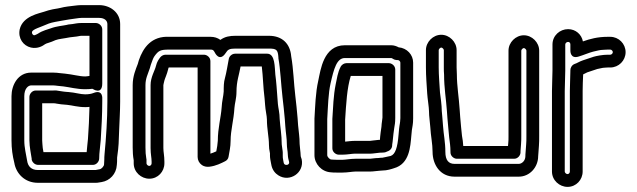

<svg xmlns="http://www.w3.org/2000/svg" viewBox="-20 -650 2492 751"><path d="M104 -29C104 -29 102 -22 112 -12C117 -7 124 -5 130 -5H343C358 -5 368 -19 368 -30C368 -53 372 -75 374 -102C377 -148 380 -203 380 -253V-263C380 -263 384 -302 345 -286C337 -283 327 -281 313 -281C294 -281 275 -288 248 -290C237 -291 232 -291 227 -292L207 -295C197 -297 194 -296 189 -296H120C105 -296 95 -282 95 -271V-101C95 -76 102 -43 104 -29ZM145 -101V-246H189C195 -246 196 -246 199 -245L219 -242C229 -241 235 -241 242 -240C263 -238 284 -231 313 -231C319 -231 323 -231 330 -232C329 -191 327 -144 324 -106C323 -90 320 -74 319 -55H150C148 -66 146 -77 146 -85C146 -91 145 -93 145 -101ZM387 -7C387 0 377 11 370 12C364 13 358 14 354 15H128C103 15 89 1 86 -22C82 -47 75 -72 75 -101V-274C75 -303 90 -316 102 -316H188C193 -316 199 -315 208 -314L228 -312C252 -309 281 -301 313 -301C339 -301 340 -304 343 -302C343 -302 380 -277 380 -324V-535C380 -550 366 -560 355 -560H298C282 -560 272 -557 264 -556L246 -554C245 -554 244 -553 243 -553C225 -549 202 -548 178 -539C168 -535 147 -531 128 -518C117 -512 114 -512 113 -512C109 -513 104 -518 105 -525C108 -536 137 -543 171 -558C185 -563 205 -566 227 -570C240 -572 260 -576 279 -578C286 -579 293 -580 298 -580H368C390 -580 400 -568 400 -556V-252C400 -183 395 -111 389 -48C388 -38 388 -32 388 -27C388 -19 387 -13 387 -7ZM313 -351C291 -351 264 -359 234 -362L214 -364C207 -365 197 -366 188 -366H102C50 -366 25 -317 25 -274V-101C25 -68 29 -41 36 -13C43 29 77 65 128 65H356C364 65 369 63 378 62C409 57 435 31 437 -5C438 -13 438 -21 438 -27C438 -32 438 -36 439 -41C444 -74 445 -101 446 -139C447 -171 450 -216 450 -252V-556C450 -602 410 -630 368 -630H298C289 -630 282 -629 273 -628C257 -626 234 -624 216 -619C198 -616 174 -612 152 -604C136 -598 69 -588 57 -535C50 -500 71 -471 101 -464C128 -458 148 -471 156 -477C161 -481 176 -483 197 -493C210 -498 229 -499 253 -504L270 -506C284 -507 292 -510 298 -510H330V-353C324 -352 317 -351 313 -351Z M1106 -42C1106 -36 1109 -22 1111 -16C1113 -3 1093 -1 1090 -12L1088 -22C1086 -30 1086 -36 1086 -41V-53C1086 -61 1083 -73 1082 -85C1082 -122 1076 -153 1074 -184C1074 -208 1068 -230 1067 -243L1065 -269C1063 -295 1061 -329 1057 -358C1054 -386 1057 -440 1025 -440H900C887 -440 877 -430 875 -420C870 -394 866 -367 860 -345C855 -329 855 -309 855 -292C854 -274 848 -254 847 -230C844 -189 832 -149 832 -100C831 -85 829 -73 826 -58C817 -54 810 -51 803 -49V-411C803 -426 789 -436 778 -436H627C619 -436 611 -431 607 -426C601 -418 594 -409 590 -392C586 -374 569 -349 569 -317V-71C569 -47 573 -33 573 -18V-11C573 -5 568 -1 564 -1C558 -1 553 -7 553 -11V-26C553 -28 552 -31 552 -32C550 -42 549 -57 549 -73V-317C549 -343 558 -359 566 -383L570 -397C577 -415 578 -421 584 -430C600 -452 607 -456 642 -456H804C811 -456 815 -455 820 -445C820 -445 838 -405 863 -443C871 -456 877 -460 901 -460H1032C1062 -460 1067 -455 1069 -425V-422C1077 -378 1079 -322 1085 -270C1088 -242 1092 -211 1094 -184L1096 -156C1098 -128 1102 -109 1102 -87C1102 -72 1105 -60 1105 -56C1105 -50 1106 -50 1106 -42ZM1152 -87C1152 -115 1148 -136 1146 -160L1144 -188C1142 -217 1138 -248 1135 -276C1129 -325 1128 -379 1119 -430C1115 -479 1084 -510 1032 -510H901C879 -510 860 -507 842 -494C831 -502 818 -506 804 -506H643C573 -510 540 -464 523 -414L519 -400C511 -379 499 -352 499 -317V-73C499 -56 500 -39 503 -23V-11C503 23 532 49 564 49C598 49 623 21 623 -11V-18C623 -41 619 -55 619 -71V-317C619 -320 621 -325 623 -335C625 -343 633 -359 638 -380C638 -382 639 -384 640 -386H753V-36C753 -24 759 -12 769 -5C780 3 791 3 800 2C825 -1 846 -12 860 -19C867 -22 873 -29 874 -37C877 -56 882 -75 882 -99C882 -141 894 -178 897 -228C898 -245 905 -265 905 -291C905 -332 915 -356 921 -390H1004C1009 -349 1009 -311 1015 -264L1017 -239C1018 -220 1024 -196 1024 -183C1024 -145 1032 -114 1032 -83C1032 -74 1033 -64 1036 -50V-41C1036 -32 1038 -22 1040 -12L1042 -2C1046 15 1056 28 1069 36C1113 64 1171 26 1160 -27C1159 -32 1156 -36 1156 -42C1156 -53 1152 -79 1152 -87Z M1276 -26C1270 -26 1260 -36 1260 -43V-184C1263 -235 1264 -284 1273 -324C1286 -381 1297 -423 1329 -423H1510C1511 -423 1512 -423 1517 -420C1521 -417 1528 -415 1532 -415H1536C1541 -415 1546 -410 1546 -405V-188C1545 -165 1543 -165 1541 -146L1539 -124C1535 -72 1526 -46 1508 -40C1493 -37 1482 -34 1475 -33C1470 -33 1466 -33 1461 -32C1446 -32 1433 -29 1427 -29H1370C1351 -29 1331 -25 1320 -25H1297C1283 -25 1283 -26 1276 -26ZM1476 17C1494 17 1512 11 1521 8C1582 -9 1585 -76 1589 -120L1591 -141C1593 -155 1596 -165 1596 -187V-405C1596 -436 1572 -462 1539 -465C1532 -469 1521 -473 1510 -473H1329C1245 -473 1234 -376 1225 -335C1214 -287 1213 -235 1210 -186V-185V-43C1210 -9 1238 22 1274 24C1280 25 1289 25 1297 25H1320C1339 25 1359 21 1370 21H1427C1442 21 1455 18 1463 18C1468 18 1470 17 1476 17ZM1474 -53C1489 -53 1493 -57 1493 -57C1508 -61 1514 -72 1514 -82V-84C1517 -101 1517 -113 1519 -127L1522 -149C1524 -163 1526 -168 1526 -189V-378C1526 -393 1512 -403 1501 -403H1335C1326 -403 1317 -397 1313 -390C1300 -366 1298 -341 1293 -320C1284 -275 1283 -230 1280 -185V-183V-70C1280 -55 1294 -45 1305 -45H1320C1338 -45 1357 -49 1368 -49H1427C1429 -49 1438 -49 1442 -50L1459 -52C1465 -53 1469 -53 1474 -53ZM1352 -353H1476V-190C1475 -176 1473 -173 1472 -154L1469 -133C1467 -120 1467 -112 1466 -103C1463 -103 1460 -103 1453 -102L1435 -100C1432 -100 1432 -99 1427 -99H1368C1354 -99 1342 -97 1330 -96V-182C1334 -243 1337 -305 1352 -353Z M1758 -9C1735 -9 1722 -23 1722 -56C1722 -94 1715 -125 1713 -156C1712 -176 1709 -200 1708 -216C1708 -238 1703 -273 1701 -288C1699 -322 1696 -355 1696 -386V-454C1696 -458 1702 -464 1706 -464C1710 -464 1716 -458 1716 -454V-386C1716 -377 1716 -368 1717 -358C1717 -306 1725 -261 1728 -217L1730 -189C1733 -160 1734 -139 1737 -112C1739 -97 1742 -78 1742 -56V-54C1742 -39 1756 -29 1767 -29H1991C2006 -29 2016 -43 2016 -54V-59L2018 -86C2019 -98 2019 -106 2019 -116V-452C2019 -456 2025 -462 2029 -462C2033 -462 2039 -456 2039 -452V-117C2039 -104 2039 -94 2038 -84L2036 -57C2035 -47 2035 -42 2035 -39C2035 -21 2021 -9 2009 -9ZM1766 -386V-454C1766 -486 1738 -514 1706 -514C1674 -514 1646 -486 1646 -454V-386C1646 -351 1649 -317 1651 -284C1652 -266 1658 -230 1658 -215C1658 -194 1662 -172 1663 -154C1665 -117 1672 -88 1672 -56C1672 -7 1701 41 1758 41H2009C2053 41 2085 3 2085 -39C2085 -42 2086 -47 2086 -52L2088 -80C2089 -92 2089 -104 2089 -117V-452C2089 -484 2061 -512 2029 -512C1997 -512 1969 -484 1969 -452V-116C1969 -106 1969 -98 1968 -90L1967 -79H1792C1791 -92 1790 -105 1787 -119C1784 -143 1783 -162 1780 -193L1778 -221C1775 -269 1767 -314 1767 -359C1767 -367 1766 -376 1766 -386Z M2357 -456H2367C2372 -456 2377 -451 2377 -446C2377 -441 2372 -436 2367 -436H2357C2337 -436 2312 -431 2302 -428L2260 -414C2245 -409 2238 -403 2228 -400C2217 -396 2211 -385 2211 -376V-374C2211 -352 2209 -321 2209 -295V21C2209 27 2204 31 2200 31C2194 31 2189 25 2189 21V-294C2189 -318 2191 -349 2191 -374V-476C2191 -481 2196 -486 2202 -486C2207 -486 2211 -483 2211 -476V-453C2211 -451 2210 -418 2244 -429C2264 -435 2284 -444 2300 -448C2317 -452 2328 -455 2338 -455C2345 -455 2347 -456 2357 -456ZM2357 -386H2367C2400 -386 2427 -413 2427 -446C2427 -479 2400 -506 2367 -506H2357C2318 -506 2288 -498 2260 -488C2255 -515 2232 -536 2202 -536C2170 -536 2141 -511 2141 -476V-374C2141 -351 2139 -320 2139 -294V21C2139 55 2168 81 2200 81C2234 81 2259 53 2259 21V-295C2259 -314 2260 -337 2261 -359C2266 -361 2270 -364 2277 -367L2316 -380C2327 -382 2337 -385 2342 -385C2348 -385 2349 -386 2357 -386Z"/></svg>

Font: Electronic
Style: Outline
Weight: 700
Version: Version 1.011